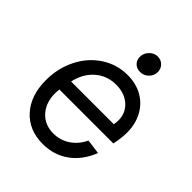

<svg xmlns="http://www.w3.org/2000/svg" viewBox="-196 -803 938 938"><g transform="rotate(45 273.0 -334.0)"><path d="M45 -216Q45 -299 80 -368Q115 -437 176 -476.5Q237 -516 310 -516Q369 -516 413.5 -490.5Q458 -465 482.5 -419Q507 -373 507 -315Q507 -288 503 -265L497 -230H124Q122 -212 122 -203Q122 -138 158.5 -97.5Q195 -57 255 -57Q302 -57 340.5 -82.5Q379 -108 401 -154L477 -144Q447 -67 389 -25.5Q331 16 255 16Q159 16 102 -47Q45 -110 45 -216ZM435 -327Q435 -378 398.5 -410.5Q362 -443 304 -443Q241 -443 196 -403.5Q151 -364 137 -298H432Q435 -313 435 -327ZM289 -621Q289 -646 307.5 -665Q326 -684 350 -684Q373 -684 388.5 -668.5Q404 -653 404 -630Q404 -605 385.5 -587Q367 -569 342 -569Q319 -569 304 -583.5Q289 -598 289 -621Z"/></g></svg>

Font: MedMera Sans
Style: Italic
Weight: 400
Italic angle: -11°
Designer: Kasper Nordkvist
Foundry: UNCUT.wtf
Version: Version 1.300